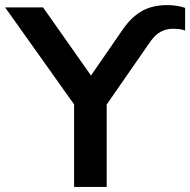

<svg xmlns="http://www.w3.org/2000/svg" viewBox="-46 -734 747 754"><path d="M245 0V-363L272 -286L-26 -705H123L325 -418H298L438 -621Q471 -668 512 -691Q553 -714 611 -714Q631 -714 649.5 -711Q668 -708 681 -703V-614Q671 -618 659.5 -619.5Q648 -621 632 -621Q608 -621 586.5 -610Q565 -599 546 -573L347 -286L373 -363V0Z"/></svg>

Font: Nunito Sans 12pt ExtraLight
Style: Regular
Weight: 200
Version: Version 3.101;gftools[0.9.27]